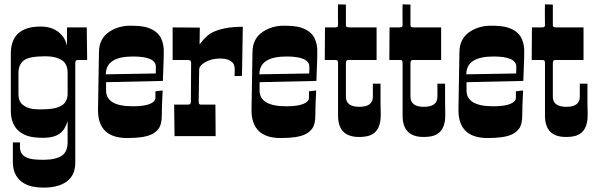

<svg xmlns="http://www.w3.org/2000/svg" viewBox="-20 -626 2753 883"><path d="M337.9 -350.1Q326.2 -350.1 326.2 -336.9V122.1Q326.2 210.4 234.4 231.4Q210.9 236.8 179.2 236.8Q74.7 236.8 46.9 166Q39.1 145.5 39.1 119.1V28.8H71.8V50.8Q71.8 98.6 132.3 106.4Q151.4 108.9 179.7 108.9Q208 108.9 230.2 103.8Q252.4 98.6 266.1 88.9Q291 70.3 291 27.8V-69.8Q279.8 -30.3 254.9 -11.7Q227.1 7.8 179.9 7.8Q132.8 7.8 106.2 -1.2Q79.6 -10.3 62.5 -26.9Q29.8 -58.6 29.8 -117.2V-378.9Q29.8 -503.9 167 -503.9Q220.2 -503.9 253.4 -475.1Q279.8 -452.1 288.1 -416V-500H378.9L380.9 -350.1ZM64.9 -291V-191.9Q64.9 -159.2 85.9 -143.1Q111.3 -123 158.9 -123Q206.5 -123 229 -127.9Q251.5 -132.8 265.6 -142.1Q291 -159.2 291 -195.8V-291Q291 -330.6 266.6 -347.7Q238.3 -367.2 189.5 -367.2Q112.8 -367.2 88.9 -347.7Q64.9 -328.1 64.9 -291Z M430.7 -120.1 435.1 -384.8Q435.1 -450.2 485.8 -481.9Q527.3 -507.8 578.9 -507.8Q630.4 -507.8 656 -499.8Q681.6 -491.7 697.3 -479Q712.9 -466.3 720.5 -450.4Q728 -434.6 730.7 -419.2Q733.4 -403.8 733.2 -390.4Q732.9 -377 732.9 -361.3Q732.9 -345.7 729 -253.9Q729 -253.9 467.8 -248V-210Q467.8 -137.2 590.8 -137.2Q642.1 -137.2 668.5 -147.9Q694.8 -158.7 694.8 -175.8V-206.1L728 -210Q724.1 -137.7 724.1 -96.2Q724.1 -54.7 710.2 -35.4Q696.3 -16.1 673.3 -6.3Q638.2 8.8 564.9 8.8Q430.7 8.8 430.7 -120.1ZM696.3 -292.5 696.8 -318.8Q696.8 -366.2 591.8 -366.2Q466.8 -366.2 466.8 -284.2L695.8 -288.1Q695.8 -289.1 696.3 -292.5Z M858.9 -337.9Q858.9 -350.1 843.8 -350.1H773.9V-500L898.9 -499L897.9 -421.9Q929.2 -463.4 957 -477.1Q1009.8 -502.9 1096.7 -502.9Q1096.7 -501.5 1096.4 -491.2Q1096.2 -481 1095.9 -464.8Q1095.7 -448.7 1095.5 -428.5Q1095.2 -408.2 1094.5 -373.3Q1093.8 -338.4 1092.8 -276.9L1058.6 -275.9Q1058.6 -281.2 1059.1 -286.6L1059.6 -304.2Q1059.6 -326.7 1050.8 -336.9Q1032.2 -356.9 992.7 -356.9Q951.7 -356.9 921.9 -338.9Q896 -323.2 896 -306.2L893.6 -158.2Q893.6 -145 902.8 -145H970.7L971.7 0H782.7L780.8 -145H845.7Q857.9 -145 857.9 -158.2V-174.3L858.9 -322.8Z M1136.7 -120.1 1141.1 -384.8Q1141.1 -450.2 1191.9 -481.9Q1233.4 -507.8 1284.9 -507.8Q1336.4 -507.8 1362.1 -499.8Q1387.7 -491.7 1403.3 -479Q1418.9 -466.3 1426.5 -450.4Q1434.1 -434.6 1436.8 -419.2Q1439.5 -403.8 1439.2 -390.4Q1439 -377 1439 -361.3Q1439 -345.7 1435.1 -253.9Q1435.1 -253.9 1173.8 -248V-210Q1173.8 -137.2 1296.9 -137.2Q1348.1 -137.2 1374.5 -147.9Q1400.9 -158.7 1400.9 -175.8V-206.1L1434.1 -210Q1430.2 -137.7 1430.2 -96.2Q1430.2 -54.7 1416.3 -35.4Q1402.3 -16.1 1379.4 -6.3Q1344.2 8.8 1271 8.8Q1136.7 8.8 1136.7 -120.1ZM1402.3 -292.5 1402.8 -318.8Q1402.8 -366.2 1297.9 -366.2Q1172.9 -366.2 1172.9 -284.2L1401.9 -288.1Q1401.9 -289.1 1402.3 -292.5Z M1534.7 -511.2 1534.2 -559.6V-585Q1534.2 -597.7 1534.7 -606L1570.8 -605V-511.2Q1570.8 -504.4 1574.2 -502.2Q1577.6 -500 1586.9 -500H1711.9V-350.1H1581.1Q1570.8 -350.1 1570.8 -335V-181.2Q1570.8 -134.8 1632.8 -134.8Q1694.8 -134.8 1694.8 -181.2V-241.2H1730V-159.2L1731 -100.1Q1732.4 -22 1680.2 -2.9Q1660.6 3.9 1630.9 3.9Q1534.7 3.9 1534.7 -94.2V-335Q1534.7 -344.7 1532 -347.4Q1529.3 -350.1 1519 -350.1H1473.6L1474.6 -500H1519Q1530.3 -500 1532.5 -503.2Q1534.7 -506.3 1534.7 -511.2Z M1831.5 -511.2 1831.1 -559.6V-585Q1831.1 -597.7 1831.5 -606L1867.7 -605V-511.2Q1867.7 -504.4 1871.1 -502.2Q1874.5 -500 1883.8 -500H2008.8V-350.1H1877.9Q1867.7 -350.1 1867.7 -335V-181.2Q1867.7 -134.8 1929.7 -134.8Q1991.7 -134.8 1991.7 -181.2V-241.2H2026.9V-159.2L2027.8 -100.1Q2029.3 -22 1977.1 -2.9Q1957.5 3.9 1927.7 3.9Q1831.5 3.9 1831.5 -94.2V-335Q1831.5 -344.7 1828.9 -347.4Q1826.2 -350.1 1815.9 -350.1H1770.5L1771.5 -500H1815.9Q1827.1 -500 1829.3 -503.2Q1831.5 -506.3 1831.5 -511.2Z M2088.4 -120.1 2092.8 -384.8Q2092.8 -450.2 2143.6 -481.9Q2185.1 -507.8 2236.6 -507.8Q2288.1 -507.8 2313.7 -499.8Q2339.4 -491.7 2355 -479Q2370.6 -466.3 2378.2 -450.4Q2385.7 -434.6 2388.4 -419.2Q2391.1 -403.8 2390.9 -390.4Q2390.6 -377 2390.6 -361.3Q2390.6 -345.7 2386.7 -253.9Q2386.7 -253.9 2125.5 -248V-210Q2125.5 -137.2 2248.5 -137.2Q2299.8 -137.2 2326.2 -147.9Q2352.5 -158.7 2352.5 -175.8V-206.1L2385.7 -210Q2381.8 -137.7 2381.8 -96.2Q2381.8 -54.7 2367.9 -35.4Q2354 -16.1 2331.1 -6.3Q2295.9 8.8 2222.7 8.8Q2088.4 8.8 2088.4 -120.1ZM2354 -292.5 2354.5 -318.8Q2354.5 -366.2 2249.5 -366.2Q2124.5 -366.2 2124.5 -284.2L2353.5 -288.1Q2353.5 -289.1 2354 -292.5Z M2486.3 -511.2 2485.8 -559.6V-585Q2485.8 -597.7 2486.3 -606L2522.5 -605V-511.2Q2522.5 -504.4 2525.9 -502.2Q2529.3 -500 2538.6 -500H2663.6V-350.1H2532.7Q2522.5 -350.1 2522.5 -335V-181.2Q2522.5 -134.8 2584.5 -134.8Q2646.5 -134.8 2646.5 -181.2V-241.2H2681.6V-159.2L2682.6 -100.1Q2684.1 -22 2631.8 -2.9Q2612.3 3.9 2582.5 3.9Q2486.3 3.9 2486.3 -94.2V-335Q2486.3 -344.7 2483.6 -347.4Q2481 -350.1 2470.7 -350.1H2425.3L2426.3 -500H2470.7Q2481.9 -500 2484.1 -503.2Q2486.3 -506.3 2486.3 -511.2Z"/></svg>

Font: Smokum
Style: Regular
Weight: 400
Designer: Astigmatic (AOETI)
Foundry: Astigmatic (AOETI)
Version: Version 1.001